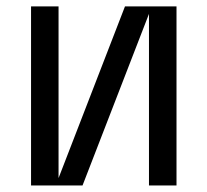

<svg xmlns="http://www.w3.org/2000/svg" viewBox="-20 -565 632 585"><path d="M74.6 -545.5H158.4V-22.4L360.8 -545.5H517.8V0H433.9V-522.7L231.5 0H74.6Z"/></svg>

Font: Riot Sans
Style: Regular
Weight: 400
Designer: Rasmus Andersson
Foundry: rsms
Version: Version 4.001